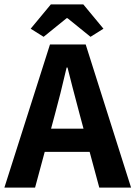

<svg xmlns="http://www.w3.org/2000/svg" viewBox="-25 -856 618 876"><path d="M279 -773 174 -688 115 -725 207 -836H355L447 -725L388 -688L283 -773ZM428 0 384 -163H179L135 0H-5L203 -653H366L573 0ZM208 -269H356L338 -336Q327 -376 306 -457.5Q285 -539 283 -548H279Q249 -419 226 -336Z"/></svg>

Font: Assistant
Style: Bold
Weight: 700
Designer: Hebrew By Ben Nathan, Latin by Paul Hunt
Version: Version 2.001;PS 002.001;hotconv 1.0.88;makeotf.lib2.5.64775